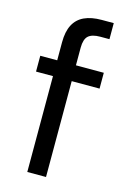

<svg xmlns="http://www.w3.org/2000/svg" viewBox="-112 -776 561 832"><g transform="rotate(15 168.5 -360.0)"><path d="M97 0V-582Q97 -630 113 -660.5Q129 -691 160.5 -705.5Q192 -720 238 -720H292V-648H251Q214 -648 197.5 -633Q181 -618 181 -580V0ZM21 -430V-501H306V-430Z"/></g></svg>

Font: DM Sans 18pt
Style: Regular
Weight: 400
Designer: Colophon Foundry, Jonny Pinhorn
Foundry: Colophon Foundry
Version: Version 4.004;gftools[0.9.30]